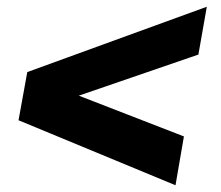

<svg xmlns="http://www.w3.org/2000/svg" viewBox="-20 -546 657 570"><path d="M501 4 35 -189 61 -332 594 -526 569 -384 214 -262 526 -141Z"/></svg>

Font: Archivo SemiCondensed Black
Style: Italic
Weight: 900
Width: 4
Italic angle: -10°
Designer: Hector Gatti
Foundry: Omnibus-Type
Version: Version 2.001